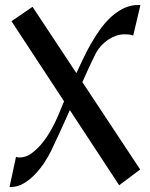

<svg xmlns="http://www.w3.org/2000/svg" viewBox="-20 -722 600 767"><path d="M25.9 -637.2 109.9 -694.8 540 -44.9 456.1 18.1ZM18.1 24.9 43.9 -95.2Q46.9 -94.2 50.5 -93.5Q54.2 -92.8 58.1 -92.8Q83.5 -92.8 107.2 -110.4Q130.9 -127.9 150.9 -153.3Q170.9 -178.7 186 -206.5Q201.2 -234.4 210 -254.9Q228 -299.3 246.8 -343.5Q265.6 -387.7 286.1 -432.1Q297.4 -456.1 311.3 -485.6Q325.2 -515.1 342.3 -545.4Q359.4 -575.7 379.6 -604Q399.9 -632.3 423.8 -654.3Q447.8 -676.3 475.3 -689.5Q502.9 -702.6 535.2 -702.1H541L512.2 -580.1Q503.9 -583 495.6 -584Q487.3 -585 478 -585Q460.4 -585 443.6 -579.1Q426.8 -573.2 411.9 -563.2Q397 -553.2 384.5 -539.8Q372.1 -526.4 363.8 -511.2Q345.2 -474.1 328.1 -436.3Q311 -398.4 293.9 -359.9Q266.6 -298.8 239.7 -239.3Q212.9 -179.7 184.1 -119.1Q173.8 -98.1 157.5 -73Q141.1 -47.9 120.4 -26.1Q99.6 -4.4 75.2 10.3Q50.8 24.9 24.9 24.9Z"/></svg>

Font: Redressed
Style: Regular
Weight: 400
Designer: Astigmatic (AOETI)
Foundry: Astigmatic (AOETI)
Version: Version 1.000